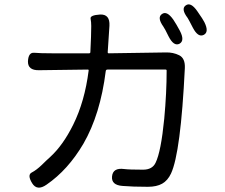

<svg xmlns="http://www.w3.org/2000/svg" viewBox="-20 -837 1040 886"><path d="M195 15Q151 46 128 8Q105 -30 126.5 -41Q148 -52 173 -76Q192 -95 212 -113Q271 -167 318 -262Q371 -369 389 -511Q390 -516 385 -516L160 -513Q108 -512 109 -554Q111 -596 138 -593.5Q165 -591 221 -591H391Q397 -591 397 -597L400 -667Q401 -692 401 -717Q401 -735 398 -751Q395 -767 442 -770Q488 -772 485 -718L477 -596Q477 -591 482 -591L745 -595Q779 -596 807 -582Q835 -568 833 -523Q814 -132 769 -36Q754 -4 728.5 10.5Q703 25 662 25Q592 25 545 21Q493 17 497 -23Q501 -64 553 -57Q576 -54 640 -54Q683 -54 698 -86Q723 -137 738 -290Q749 -409 749 -511Q749 -516 744 -516H476Q469 -516 468 -509Q443 -309 365 -174Q294 -53 195 15ZM808 -635Q782 -622 758 -669Q741 -704 734 -714Q704 -756 727 -772Q750 -789 780 -746Q794 -725 810 -695Q834 -649 808 -635ZM920 -676Q894 -663 870 -709Q850 -748 846 -754Q814 -796 837 -812Q860 -829 890 -786Q918 -746 923 -735Q946 -689 920 -676Z"/></svg>

Font: Resource Han Rounded JP
Style: Regular
Weight: 400
Designer: Cyano Hao (round all glyphs); Ryoko NISHIZUKA 西塚涼子 (kana, bopomofo & ideographs); Paul D. Hunt (Latin, Greek & Cyrillic)
Foundry: Cyano Hao
Version: 0.990